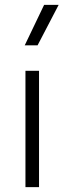

<svg xmlns="http://www.w3.org/2000/svg" viewBox="-20 -772 266 792"><path d="M85 0V-480H141V0ZM82 -585 162 -752H222L135 -585Z"/></svg>

Font: Geologica Cursive Thin
Style: Regular
Weight: 250
Designer: Sindre Bremnes, Frode Helland
Foundry: Monokrom Skriftforlag AS
Version: Version 1.010;gftools[0.9.28]